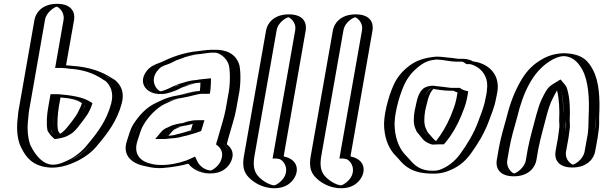

<svg xmlns="http://www.w3.org/2000/svg" viewBox="-20 -842 3152 1003"><path d="M427 -299C417 -267 397 -239 380 -215C362 -194 347 -168 324 -152L304 -140C298 -137 292 -135 285 -134C279 -139 275 -144 271 -151C268 -155 262 -163 263 -168C258 -199 261 -246 267 -282L276 -335H278C334 -331 393 -323 427 -299ZM278 -822C233 -822 188 -783 180 -738L100 -282C98 -271 96 -261 95 -251L92 -219C86 -169 90 -118 105 -79C127 -34 156 12 212 28C264 43 321 26 363 3C404 -17 444 -48 471 -84C522 -144 571 -209 596 -301C612 -361 590 -403 561 -428C560 -429 545 -437 544 -438C494 -471 433 -493 352 -498C336 -500 323 -502 306 -502L347 -738C355 -783 323 -822 278 -822ZM281 -350H264L252 -282C243 -227 238 -170 257 -142C262 -133 270 -125 278 -118C290 -120 300 -123 309 -127L331 -140C359 -160 374 -188 391 -207C401 -222 418 -240 427 -263C435 -279 438 -289 444 -306C407 -337 341 -346 281 -350ZM276 -807C313 -807 339 -775 332 -738L288 -487H303C319 -487 332 -485 348 -483C427 -478 487 -456 534 -425C538 -422 549 -416 551 -415C578 -391 595 -355 581 -302C557 -213 510 -152 459 -92C434 -58 397 -29 359 -10C318 10 268 28 219 14C169 0 140 -44 119 -87C105 -123 101 -172 107 -220L110 -252C111 -262 113 -272 115 -282L195 -738C202 -775 239 -807 276 -807ZM444 -306C438 -289 435 -279 427 -263C418 -240 401 -222 391 -207C374 -188 359 -160 331 -140L309 -127C300 -123 290 -120 278 -118C270 -125 262 -133 257 -141C255 -144 248 -153 247 -167C243 -192 246 -247 252 -282L264 -350H281C341 -346 407 -337 444 -306ZM276 -807C239 -807 202 -775 195 -738L115 -282C113 -272 111 -262 110 -252L107 -220C101 -172 105 -123 119 -87C140 -44 169 0 219 14C266 28 319 11 358 -10C397 -31 432 -57 459 -92C510 -152 557 -213 581 -302C595 -355 578 -391 551 -415C549 -416 538 -422 534 -425C487 -456 427 -478 348 -483C331 -484 319 -487 303 -487H288L332 -738C339 -775 313 -807 276 -807ZM262 -171C263 -161 268 -156 271 -151C274 -145 279 -140 285 -134C292 -135 297 -137 304 -140L324 -152C346 -168 361 -192 380 -215C391 -231 405 -247 413 -266C418 -279 422 -285 427 -299C393 -322 335 -331 278 -335H276L267 -282C260 -241 260 -196 262 -171ZM278 -822C323 -822 355 -783 347 -738L306 -502C323 -502 335 -500 352 -498C442 -492 506 -465 561 -428C590 -402 612 -361 596 -301C571 -209 522 -145 471 -84C444 -48 404 -17 363 3C321 24 267 44 212 28C156 12 127 -35 105 -79C90 -118 86 -169 92 -219L95 -251C96 -261 98 -271 100 -282L180 -738C188 -783 233 -822 278 -822ZM284 -350H244L232 -282C225 -245 222 -198 227 -167C227 -157 235 -150 237 -146C242 -139 245 -134 253 -127L266 -115L295 -120C311 -123 321 -127 330 -131L353 -144C381 -164 396 -191 413 -211C423 -226 439 -244 448 -265C455 -279 458 -288 463 -303L457 -307C415 -337 343 -345 284 -350ZM276 -807C285 -806 319 -780 312 -738L268 -487H303C313 -487 325 -485 342 -483C412 -479 465 -461 513 -430C518 -426 527 -421 531 -419C556 -397 576 -359 561 -302C537 -211 489 -149 438 -88C411 -53 374 -24 338 -6C295 15 263 24 233 15C194 4 161 -38 139 -83C125 -120 121 -170 127 -219L130 -251C131 -261 133 -271 135 -282L215 -738C222 -780 267 -806 276 -807ZM296 -333C343 -329 382 -322 408 -303C403 -288 400 -280 392 -265C383 -243 368 -226 358 -211C338 -187 321 -159 294 -143C290 -149 283 -154 282 -169C278 -194 281 -247 287 -282ZM278 -822C198 -822 166 -773 160 -738L80 -282C78 -272 76 -262 75 -252L72 -220C66 -171 70 -121 85 -83C106 -39 130 7 197 26C272 48 345 18 384 -1C427 -22 467 -53 493 -88C544 -148 592 -212 616 -302C631 -358 613 -396 583 -422C580 -425 567 -432 564 -434C514 -467 448 -492 358 -498L325 -501L367 -738C373 -773 358 -822 278 -822Z M1047 -414C1032 -413 1026 -412 1011 -409C991 -409 968 -400 951 -396C937 -392 923 -386 908 -381C888 -369 862 -359 839 -353C767 -334 716 -408 767 -475C786 -500 807 -509 836 -518C892 -543 949 -568 1022 -575C1040 -578 1066 -582 1087 -582H1106C1163 -582 1200 -544 1211 -503C1220 -462 1217 -390 1207 -345L1194 -272C1186 -226 1170 -181 1159 -140L1153 -119C1150 -109 1147 -102 1145 -92C1169 -76 1187 -42 1168 1C1152 39 1103 75 1056 61C1021 54 992 35 978 7C977 8 975 8 974 8L939 18C906 26 870 32 832 35C804 38 777 33 755 28C688 16 635 -28 664 -110C674 -141 682 -172 697 -195C709 -215 723 -230 738 -248C760 -273 787 -296 816 -309L836 -318C864 -331 889 -340 922 -345C958 -353 998 -367 1038 -367H1044C1047 -383 1047 -398 1047 -414ZM1008 -199C1005 -189 1001 -176 998 -165C979 -157 960 -154 939 -147L921 -143C908 -139 890 -134 873 -134C864 -133 853 -132 842 -131H840C847 -140 856 -151 865 -159C865 -160 865 -160 866 -160L888 -170C905 -180 931 -183 952 -187C971 -192 986 -199 1008 -199ZM1048 -429C1033 -428 1026 -426 1012 -424C986 -423 965 -414 949 -410C908 -399 878 -378 838 -367C777 -351 739 -414 779 -467C795 -488 811 -495 840 -504C897 -531 948 -552 1021 -560C1040 -562 1065 -567 1084 -567H1103C1153 -567 1186 -533 1196 -497C1204 -458 1202 -389 1192 -345L1179 -272C1171 -228 1155 -182 1144 -141L1138 -120C1136 -112 1134 -105 1131 -98L1129 -84C1152 -69 1172 -44 1154 -3C1141 28 1100 57 1062 46L1052 44C1025 37 1003 20 992 -1L986 -12L976 -8L937 4C906 12 871 17 833 20C808 23 783 18 761 13C698 2 654 -37 679 -108C689 -140 697 -169 710 -189C737 -231 776 -275 821 -296L841 -305C868 -318 890 -325 922 -330C961 -336 997 -352 1035 -352H1056L1059 -370C1060 -387 1062 -401 1062 -417V-430ZM853 -167 864 -174 883 -183C901 -194 928 -198 951 -202C966 -206 986 -214 1011 -214H1028L1023 -197C1019 -184 1014 -168 1010 -155C987 -146 962 -140 940 -133L923 -129C910 -125 891 -119 871 -119C863 -118 850 -117 840 -116H809L829 -139C835 -146 843 -158 853 -167ZM1048 -429 1062 -430V-417C1062 -401 1060 -387 1059 -370L1056 -352H1035C998 -352 961 -338 923 -330C890 -323 869 -318 841 -305L821 -296C795 -284 769 -263 749 -240C734 -222 720 -207 710 -189C698 -168 689 -141 679 -108C654 -37 697 2 760 13C783 17 807 23 833 20C871 17 906 12 937 4L976 -8L986 -12L992 -1C1003 20 1025 37 1052 44L1062 46C1100 57 1141 28 1154 -3C1172 -44 1152 -69 1129 -84L1131 -98C1134 -105 1136 -112 1138 -120L1144 -141C1155 -182 1171 -228 1179 -272L1192 -345C1202 -389 1204 -458 1196 -497C1186 -533 1153 -567 1103 -567H1084C1066 -567 1041 -563 1022 -560C992 -556 959 -550 932 -542C901 -533 872 -519 840 -504C811 -495 795 -488 779 -467C739 -414 777 -351 838 -367C861 -373 886 -384 904 -395C919 -400 933 -405 949 -410C965 -415 986 -423 1012 -424C1026 -426 1033 -428 1048 -429ZM853 -167C843 -158 835 -146 829 -139L809 -116H840C850 -117 863 -118 871 -119C891 -119 910 -125 923 -129L940 -133C962 -140 987 -146 1010 -155C1014 -168 1019 -184 1023 -197L1028 -214H1011C986 -214 966 -206 951 -202C931 -198 903 -195 883 -183L864 -174ZM1044 -367H1038C996 -367 958 -351 922 -345C889 -340 863 -331 836 -318L816 -309C767 -287 726 -241 697 -195C682 -171 674 -141 664 -110C635 -28 689 16 755 28C778 34 804 38 832 35C870 32 906 26 939 18L978 7C991 33 1020 53 1056 61C1104 74 1152 39 1168 1C1188 -44 1167 -75 1145 -92C1147 -102 1150 -109 1153 -119L1159 -140C1170 -181 1186 -226 1194 -272L1207 -345C1217 -391 1220 -460 1211 -503C1203 -544 1162 -582 1106 -582H1087C1066 -582 1039 -577 1022 -575C950 -569 889 -543 836 -518C807 -509 786 -500 767 -475C733 -431 745 -382 778 -361C816 -337 873 -360 908 -381C942 -392 969 -407 1010 -409C1024 -409 1032 -412 1047 -414C1047 -400 1046 -381 1044 -367ZM873 -134C891 -134 908 -139 921 -143L939 -147C958 -153 979 -158 998 -165C1001 -175 1005 -189 1008 -199C986 -199 971 -192 953 -187C931 -181 906 -180 888 -170L870 -162C858 -154 849 -142 840 -131H842C851 -132 865 -134 873 -134ZM1042 -429C1028 -428 1016 -426 1006 -424C968 -422 945 -412 934 -409C892 -399 870 -380 831 -368C827 -367 822 -365 819 -365C803 -367 759 -416 801 -471C818 -493 831 -498 856 -506C875 -512 895 -525 901 -527C921 -533 939 -541 948 -544C972 -551 1005 -558 1027 -560C1047 -562 1074 -567 1084 -567H1103C1124 -567 1165 -542 1176 -500C1184 -460 1182 -390 1172 -345L1159 -272C1151 -227 1135 -182 1124 -141L1118 -120C1116 -112 1114 -105 1111 -98L1109 -87C1130 -73 1153 -46 1133 -1C1121 28 1088 48 1080 49C1079 49 1076 48 1075 48L1065 46C1046 41 1023 25 1012 3L999 -24L957 -5L922 6C877 18 823 26 772 14C726 6 671 -28 699 -109C709 -140 717 -170 731 -192C755 -233 800 -280 841 -299L861 -308C886 -320 903 -326 932 -331C976 -338 1012 -352 1035 -352H1076L1079 -369C1080 -386 1082 -399 1082 -415V-433ZM832 -163C822 -154 814 -143 807 -135L791 -116H844C853 -117 866 -118 873 -119C902 -120 924 -126 938 -130L956 -134C974 -140 995 -144 1021 -154L1031 -158C1035 -171 1039 -186 1043 -198L1048 -214H1011C973 -214 947 -203 937 -200C920 -197 887 -193 862 -179L844 -171ZM1024 -367C973 -364 936 -348 911 -344C873 -338 843 -328 815 -314L796 -305C743 -281 705 -237 676 -192C662 -170 654 -140 644 -109C618 -36 660 12 743 27C767 33 799 39 838 35C882 31 926 24 964 13C982 38 1021 62 1069 64C1145 68 1178 24 1188 -1C1206 -42 1189 -70 1165 -88C1167 -100 1170 -108 1173 -120L1179 -141C1190 -182 1206 -227 1214 -272L1227 -345C1237 -390 1239 -459 1231 -500C1222 -535 1192 -582 1106 -582H1087C1055 -582 1027 -576 1016 -575C937 -568 871 -541 817 -515C786 -505 763 -493 746 -471C689 -396 767 -331 855 -355C881 -362 908 -372 928 -384C955 -393 992 -408 1012 -409C1018 -409 1022 -410 1027 -411C1027 -397 1026 -381 1024 -367ZM891 -166 909 -174C912 -176 920 -179 922 -180C944 -185 968 -189 987 -195C984 -184 980 -172 977 -161C960 -155 942 -151 923 -145L906 -141C888 -135 876 -134 860 -133C869 -144 879 -157 891 -166Z M1390 -683C1398 -729 1443 -767 1489 -767C1535 -767 1565 -729 1557 -683L1442 -29C1444 -29 1448 -27 1449 -26L1458 -24C1496 -15 1525 26 1504 76C1488 114 1439 151 1392 139L1382 137C1345 127 1312 104 1292 80C1271 53 1266 19 1275 -31ZM1405 -683C1412 -721 1449 -752 1486 -752C1523 -752 1549 -721 1542 -683L1424 -14H1437C1440 -13 1438 -13 1441 -12L1452 -9C1483 -1 1507 32 1490 73C1477 105 1437 134 1398 124L1388 122C1353 113 1322 92 1304 70C1286 47 1282 17 1290 -31ZM1405 -683 1290 -31C1282 17 1286 47 1304 70C1322 92 1353 113 1388 122L1398 124C1437 134 1477 105 1490 73C1507 32 1483 -1 1452 -9L1441 -12C1438 -13 1440 -12 1437 -14H1424L1542 -683C1549 -721 1523 -752 1486 -752C1449 -752 1412 -721 1405 -683ZM1390 -683 1275 -31C1266 19 1271 53 1292 80C1312 104 1344 127 1382 137L1392 139C1441 151 1488 115 1504 76C1525 26 1496 -15 1458 -24C1452 -25 1448 -26 1443 -29H1442L1557 -683C1565 -729 1535 -767 1489 -767C1443 -767 1398 -729 1390 -683ZM1425 -683C1433 -731 1483 -752 1486 -752C1489 -752 1530 -731 1522 -683L1404 -14H1424L1440 -11C1457 -6 1488 28 1469 75C1456 105 1422 125 1414 126H1410L1400 124C1374 117 1343 96 1325 74C1306 50 1301 18 1310 -31ZM1370 -683 1255 -31C1246 18 1251 49 1271 75C1291 99 1323 124 1369 136L1381 138C1388 140 1396 141 1404 141C1481 145 1513 101 1524 75C1543 29 1521 -12 1465 -24L1462 -26L1577 -683C1583 -719 1569 -767 1489 -767C1409 -767 1376 -719 1370 -683Z M1739 -683C1747 -729 1792 -767 1838 -767C1884 -767 1914 -729 1906 -683L1791 -29C1793 -29 1797 -27 1798 -26L1807 -24C1845 -15 1874 26 1853 76C1837 114 1788 151 1741 139L1731 137C1694 127 1661 104 1641 80C1620 53 1615 19 1624 -31ZM1754 -683C1761 -721 1798 -752 1835 -752C1872 -752 1898 -721 1891 -683L1773 -14H1786C1789 -13 1787 -13 1790 -12L1801 -9C1832 -1 1856 32 1839 73C1826 105 1786 134 1747 124L1737 122C1702 113 1671 92 1653 70C1635 47 1631 17 1639 -31ZM1754 -683 1639 -31C1631 17 1635 47 1653 70C1671 92 1702 113 1737 122L1747 124C1786 134 1826 105 1839 73C1856 32 1832 -1 1801 -9L1790 -12C1787 -13 1789 -12 1786 -14H1773L1891 -683C1898 -721 1872 -752 1835 -752C1798 -752 1761 -721 1754 -683ZM1739 -683 1624 -31C1615 19 1620 53 1641 80C1661 104 1693 127 1731 137L1741 139C1790 151 1837 115 1853 76C1874 26 1845 -15 1807 -24C1801 -25 1797 -26 1792 -29H1791L1906 -683C1914 -729 1884 -767 1838 -767C1792 -767 1747 -729 1739 -683ZM1774 -683C1782 -731 1832 -752 1835 -752C1838 -752 1879 -731 1871 -683L1753 -14H1773L1789 -11C1806 -6 1837 28 1818 75C1805 105 1771 125 1763 126H1759L1749 124C1723 117 1692 96 1674 74C1655 50 1650 18 1659 -31ZM1719 -683 1604 -31C1595 18 1600 49 1620 75C1640 99 1672 124 1718 136L1730 138C1737 140 1745 141 1753 141C1830 145 1862 101 1873 75C1892 29 1870 -12 1814 -24L1811 -26L1926 -683C1932 -719 1918 -767 1838 -767C1758 -767 1725 -719 1719 -683Z M2390 -356 2385 -330C2379 -293 2367 -268 2355 -237C2335 -187 2306 -140 2275 -103H2274C2273 -102 2273 -102 2272 -102H2252C2228 -111 2216 -133 2199 -149C2192 -155 2189 -164 2185 -174C2175 -195 2175 -228 2181 -263C2192 -301 2198 -360 2227 -377C2227 -378 2228 -378 2229 -378C2232 -379 2234 -379 2237 -379H2238C2244 -378 2252 -377 2262 -376C2286 -374 2312 -368 2336 -368H2362C2371 -363 2379 -359 2390 -356ZM2260 -546C2210 -542 2175 -530 2141 -504C2105 -477 2075 -441 2055 -395C2030 -337 2001 -236 2007 -171C2012 -108 2034 -56 2071 -20L2084 -6C2118 35 2157 65 2238 65C2259 66 2278 63 2294 58C2346 41 2386 8 2418 -36C2452 -84 2490 -142 2512 -203C2526 -241 2543 -280 2551 -326L2556 -350C2573 -427 2540 -481 2490 -507C2476 -514 2459 -522 2438 -522C2426 -531 2411 -535 2395 -535H2365C2364 -535 2363 -535 2360 -536C2344 -539 2324 -541 2307 -542C2292 -544 2282 -546 2260 -546ZM2167 -264C2161 -227 2159 -192 2171 -166C2175 -156 2179 -146 2188 -137C2203 -121 2217 -98 2247 -87H2249L2273 -88H2281C2316 -129 2347 -179 2369 -234C2381 -265 2393 -291 2400 -330L2407 -368L2396 -371C2385 -374 2377 -377 2368 -383H2339C2317 -383 2292 -389 2266 -391C2256 -392 2248 -393 2242 -394H2239C2230 -394 2224 -390 2218 -387C2179 -359 2176 -297 2167 -264ZM2431 -507C2420 -515 2408 -520 2393 -520H2363C2345 -520 2324 -526 2303 -527C2286 -529 2280 -531 2258 -531C2211 -528 2180 -516 2149 -493C2115 -468 2088 -434 2069 -391C2044 -335 2016 -236 2022 -175C2026 -114 2047 -65 2082 -31L2096 -17C2129 23 2162 50 2240 50C2260 51 2277 49 2291 44C2339 28 2376 -2 2406 -43C2439 -90 2476 -147 2498 -206C2513 -245 2528 -282 2536 -326L2541 -350C2557 -421 2529 -468 2482 -493C2468 -500 2452 -507 2435 -507ZM2218 -387C2223 -390 2230 -394 2239 -394H2242C2248 -393 2256 -392 2266 -391C2292 -389 2317 -383 2339 -383H2368C2377 -377 2385 -374 2396 -371L2407 -368L2400 -330C2393 -291 2381 -265 2369 -234C2347 -179 2316 -129 2281 -88H2273L2249 -87H2247C2217 -98 2203 -121 2188 -137C2179 -146 2175 -156 2171 -166C2159 -192 2161 -227 2167 -264C2176 -297 2179 -359 2218 -387ZM2431 -507H2435C2452 -507 2468 -500 2482 -493C2529 -468 2557 -421 2541 -350L2536 -326C2528 -282 2513 -245 2498 -206C2476 -147 2439 -90 2406 -43C2376 -2 2339 28 2291 44C2277 49 2260 51 2240 50C2162 50 2129 23 2096 -17L2082 -31C2047 -65 2026 -114 2022 -175C2016 -236 2044 -335 2069 -391C2088 -434 2115 -468 2149 -493C2180 -516 2211 -528 2258 -531C2280 -531 2286 -529 2303 -527C2324 -526 2345 -520 2363 -520H2393C2408 -520 2420 -515 2431 -507ZM2181 -263C2175 -227 2175 -196 2185 -174C2190 -163 2192 -156 2200 -149C2217 -131 2227 -112 2252 -102H2275C2306 -140 2335 -187 2355 -237C2367 -269 2379 -293 2385 -330L2390 -356C2379 -359 2371 -363 2362 -368H2336C2312 -368 2286 -374 2262 -376C2251 -377 2245 -377 2237 -379C2235 -379 2233 -378 2231 -378C2197 -360 2192 -304 2181 -263ZM2438 -522C2459 -522 2476 -514 2490 -507C2540 -481 2573 -427 2556 -350L2551 -326C2543 -280 2526 -241 2512 -203C2490 -142 2452 -84 2418 -36C2386 8 2346 41 2294 58C2278 63 2259 66 2238 65C2157 65 2118 35 2084 -6L2071 -20C2034 -56 2012 -108 2007 -171C2001 -236 2030 -337 2055 -395C2075 -441 2105 -477 2141 -504C2175 -530 2211 -542 2260 -546H2261C2284 -546 2290 -544 2307 -542C2324 -541 2344 -538 2359 -536C2359 -536 2362 -535 2365 -535H2395C2412 -535 2426 -529 2438 -522ZM2196 -383C2158 -356 2156 -299 2146 -263C2140 -227 2139 -194 2150 -170C2154 -160 2157 -151 2167 -142C2181 -127 2190 -103 2228 -90L2237 -87H2249L2276 -88H2299L2308 -99C2340 -137 2368 -185 2389 -236C2401 -267 2413 -292 2420 -330L2426 -365L2410 -369C2404 -371 2399 -372 2391 -377L2382 -383H2339C2328 -383 2304 -388 2271 -391C2258 -392 2256 -392 2248 -394H2239C2220 -394 2209 -389 2196 -383ZM2363 -520H2393C2393 -520 2398 -520 2408 -513L2417 -507H2435C2436 -507 2450 -504 2463 -497C2499 -479 2532 -439 2524 -376C2523 -368 2523 -359 2521 -350L2516 -326C2508 -281 2491 -242 2477 -204C2455 -144 2419 -86 2385 -39C2354 4 2315 32 2274 46C2265 49 2255 50 2241 50H2240C2184 50 2151 30 2117 -12L2103 -27C2068 -61 2047 -111 2042 -173C2036 -236 2064 -336 2089 -393C2108 -438 2138 -472 2171 -497C2201 -520 2225 -528 2260 -531C2290 -531 2333 -520 2363 -520ZM2336 -368H2349C2356 -364 2363 -361 2370 -359L2365 -330C2358 -292 2346 -266 2334 -235C2314 -187 2287 -142 2258 -105C2243 -115 2234 -130 2220 -144C2213 -151 2210 -159 2205 -170C2194 -193 2195 -227 2201 -263C2210 -296 2217 -353 2244 -377C2272 -374 2293 -368 2336 -368ZM2452 -521C2441 -527 2423 -535 2395 -535H2371C2354 -538 2331 -541 2313 -542C2302 -543 2287 -546 2261 -546H2258C2197 -541 2153 -525 2119 -499C2083 -472 2053 -438 2034 -393C2009 -336 1981 -236 1987 -173C1992 -111 2013 -61 2050 -25L2063 -11C2095 28 2136 64 2237 65C2265 66 2290 62 2311 55C2370 35 2409 3 2440 -40C2474 -87 2510 -145 2532 -205C2546 -243 2563 -281 2571 -326L2576 -350C2592 -424 2563 -476 2509 -504C2496 -510 2479 -518 2452 -521Z M2664 79C2709 79 2754 40 2762 -5L2772 -63C2777 -89 2786 -127 2793 -152C2808 -204 2824 -278 2845 -322C2860 -350 2872 -380 2897 -395C2925 -357 2925 -277 2921 -211C2921 -195 2924 -183 2921 -169C2920 -158 2917 -135 2915 -123L2902 -51C2894 -5 2925 33 2970 33C3015 33 3061 -5 3069 -51L3082 -123C3090 -160 3089 -200 3090 -235C3095 -328 3090 -419 3058 -480C3034 -526 2999 -564 2923 -564C2882 -562 2849 -549 2821 -529C2779 -502 2745 -466 2719 -418C2689 -364 2665 -305 2647 -232C2631 -175 2615 -122 2605 -63L2595 -5C2587 40 2619 79 2664 79ZM3067 -123 3054 -51C3047 -14 3010 18 2973 18C2936 18 2910 -13 2917 -51L2930 -123C2936 -156 2936 -188 2936 -213C2939 -268 2937 -329 2925 -372C2921 -387 2917 -397 2909 -406L2902 -414L2891 -407C2859 -388 2845 -353 2831 -327C2807 -281 2793 -204 2778 -153C2771 -127 2762 -90 2757 -63L2747 -5C2740 32 2703 64 2666 64C2629 64 2603 32 2610 -5L2620 -63C2630 -121 2646 -173 2662 -231C2680 -303 2703 -360 2732 -413C2757 -459 2788 -492 2828 -517C2855 -534 2882 -547 2921 -549C2992 -549 3021 -515 3044 -471C3074 -413 3080 -325 3075 -233C3074 -202 3077 -184 3071 -152C3069 -142 3068 -131 3067 -123ZM3071 -152C3077 -184 3074 -202 3075 -233C3080 -325 3074 -413 3044 -471C3021 -515 2992 -549 2921 -549C2884 -547 2853 -535 2828 -517C2788 -492 2757 -459 2732 -413C2703 -360 2680 -303 2662 -231C2646 -173 2630 -121 2620 -63L2610 -5C2603 32 2629 64 2666 64C2703 64 2740 32 2747 -5L2757 -63C2762 -90 2771 -127 2778 -153C2793 -205 2809 -278 2831 -326C2844 -353 2860 -388 2891 -407L2902 -414L2909 -406C2917 -397 2921 -387 2925 -372C2937 -329 2939 -268 2936 -213C2936 -199 2939 -188 2936 -170C2935 -159 2932 -135 2930 -123L2917 -51C2910 -13 2936 18 2973 18C3010 18 3047 -14 3054 -51L3067 -123C3068 -131 3069 -142 3071 -152ZM2921 -170C2923 -185 2921 -194 2921 -211C2924 -265 2923 -324 2911 -366C2908 -380 2904 -387 2897 -395C2872 -380 2860 -351 2845 -322C2823 -280 2808 -204 2793 -152C2786 -127 2777 -89 2772 -63L2762 -5C2754 40 2709 79 2664 79C2619 79 2587 40 2595 -5L2605 -63C2615 -122 2631 -175 2647 -232C2665 -305 2689 -364 2719 -418C2745 -466 2779 -502 2821 -529C2849 -547 2881 -562 2923 -564H2924C3000 -564 3034 -526 3058 -480C3090 -418 3095 -328 3090 -235C3089 -205 3092 -186 3086 -152C3085 -142 3083 -131 3082 -123L3069 -51C3061 -5 3015 33 2970 33C2925 33 2894 -5 2902 -51L2915 -123C2917 -135 2919 -160 2921 -170ZM2666 64C2657 63 2623 37 2630 -5L2640 -63C2650 -121 2666 -173 2682 -231C2712 -355 2760 -463 2850 -521C2876 -538 2899 -547 2923 -549C2966 -548 2998 -523 3023 -476C3054 -417 3060 -327 3055 -234C3054 -198 3055 -159 3047 -123L3034 -51C3026 -6 2979 18 2973 18C2966 17 2929 -6 2937 -51L2950 -123C2952 -135 2955 -158 2956 -169C2959 -185 2956 -197 2956 -212C2959 -267 2957 -326 2945 -369C2942 -382 2938 -392 2930 -401L2908 -427L2869 -403C2835 -383 2825 -352 2810 -324C2788 -278 2773 -205 2758 -153C2751 -127 2742 -89 2737 -63L2727 -5C2720 37 2675 63 2666 64ZM3102 -123C3103 -131 3105 -142 3106 -152C3112 -185 3109 -203 3110 -234C3115 -327 3110 -416 3078 -476C3056 -518 3026 -563 2924 -564H2922C2864 -561 2827 -543 2799 -525C2756 -498 2724 -462 2698 -415C2668 -362 2645 -304 2627 -231C2611 -173 2595 -121 2585 -63L2575 -5C2569 30 2584 79 2664 79C2744 79 2776 30 2782 -5L2792 -63C2797 -89 2806 -127 2813 -153C2828 -205 2843 -281 2866 -325C2874 -340 2881 -356 2890 -370C2901 -326 2904 -268 2901 -212C2901 -197 2904 -186 2901 -169C2900 -159 2897 -135 2895 -123L2882 -51C2876 -16 2890 33 2970 33C3050 33 3083 -16 3089 -51Z"/></svg>

Font: Blanket
Style: Black
Weight: 900
Foundry: Cannot Into Space Fonts
Version: Version 0.9